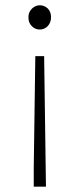

<svg xmlns="http://www.w3.org/2000/svg" viewBox="-20 -512 299 722"><path d="M86.9 -446.8Q86.9 -466.8 100.1 -479.5Q113.3 -492.2 129.9 -492.2Q146.5 -492.2 159.7 -480Q171.9 -467.8 171.9 -447.3Q171.9 -426.8 159.2 -413.6Q146.5 -400.9 129.4 -400.9Q112.3 -400.9 99.6 -413.6Q86.9 -426.3 86.9 -446.8ZM106.9 189.9V119.1L112.8 -300.8H146L152.8 189.9Z"/></svg>

Font: SourceSansPro-Light
Style: Regular
Weight: 300
Designer: Paul D. Hunt
Foundry: Adobe Systems Incorporated
Version: Version 2.020;PS 2.0;hotconv 1.0.86;makeotf.lib2.5.63406